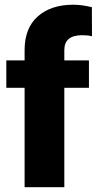

<svg xmlns="http://www.w3.org/2000/svg" viewBox="-20 -780 403 800"><path d="M248 0H82.5V-414.1H6.3V-528.3H82.5V-571.3Q82.5 -663.1 137.5 -711.7Q192.4 -760.3 285.2 -760.3Q306.6 -760.3 325.7 -757.3Q344.7 -754.4 362.8 -750L363.3 -628.9Q354.5 -631.3 345.2 -632.3Q335.9 -633.3 322.3 -633.3Q248 -633.3 248 -571.3V-528.3H350.6V-414.1H248Z"/></svg>

Font: Vazirmatn FD Black
Style: Regular
Weight: 900
Designer: Saber Rastikerdar
Foundry: Saber Rastikerdar
Version: Version 33.003